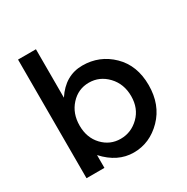

<svg xmlns="http://www.w3.org/2000/svg" viewBox="-170 -887 1012 1040"><g transform="rotate(-30 336.0 -367.0)"><path d="M193 -80V0H81V-742H193V-439Q259 -540 366 -540Q473 -540 549 -466Q625 -392 625 -269Q625 -146 549.5 -69Q474 8 373.5 8Q273 8 193 -80ZM191 -265Q191 -189 237 -140.5Q283 -92 349 -92Q415 -92 464 -140Q513 -188 513 -264.5Q513 -341 465 -391.5Q417 -442 350 -442Q283 -442 237 -391.5Q191 -341 191 -265Z"/></g></svg>

Font: Montserrat Alternates
Style: Regular
Weight: 400
Designer: Julieta Ulanovsky
Foundry: Julieta Ulanovsky
Version: Version 2.001